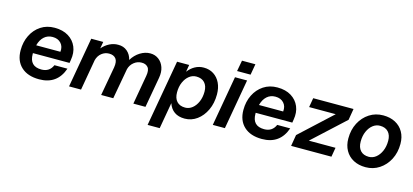

<svg xmlns="http://www.w3.org/2000/svg" viewBox="-67 -1181 3990 1854"><g transform="rotate(15 1928.0 -254.5)"><path d="M79 -217Q79 -300 112 -366.5Q145 -433 204 -472Q263 -511 342 -511Q424 -511 480 -476.5Q536 -442 560.5 -383.5Q585 -325 572 -251L567 -220H201Q201 -216 201 -211Q201 -88 320 -88Q401 -88 432 -161H562Q503 9 323 9Q208 9 143.5 -51Q79 -111 79 -217ZM346 -420Q296 -420 261.5 -389Q227 -358 212 -301H454Q460 -354 429.5 -387Q399 -420 346 -420Z M994 -289Q1004 -350 982 -378Q960 -406 914 -406Q873 -406 840 -380Q807 -354 795 -309L741 0H621L709 -500H829L817 -432Q849 -470 891.5 -491Q934 -512 977 -511Q1030 -512 1067 -480.5Q1104 -449 1116 -397Q1148 -450 1197 -480.5Q1246 -511 1298 -511Q1346 -511 1382 -484Q1418 -457 1434 -410.5Q1450 -364 1439 -304L1385 0H1264L1315 -290Q1326 -351 1303.5 -377.5Q1281 -404 1239 -403Q1198 -403 1164 -376Q1130 -349 1118 -305V-304L1063 0H942Z M1567 -500H1688L1676 -429Q1705 -468 1745 -490Q1785 -512 1832 -512Q1889 -512 1931.5 -484.5Q1974 -457 1997.5 -408Q2021 -359 2021 -294Q2021 -206 1988.5 -137Q1956 -68 1901 -28Q1846 12 1778 12Q1716 12 1675.5 -16.5Q1635 -45 1617 -99L1571 163H1450ZM1898 -289Q1898 -346 1868.5 -378Q1839 -410 1785 -410Q1746 -410 1714 -385Q1682 -360 1662.5 -316Q1643 -272 1643 -215Q1643 -156 1672.5 -124Q1702 -92 1756 -92Q1795 -92 1827 -117.5Q1859 -143 1878.5 -187.5Q1898 -232 1898 -289Z M2170 -672H2304L2285 -563H2150ZM2146 -500H2267L2179 0H2058Z M2306 -217Q2306 -300 2339 -366.5Q2372 -433 2431 -472Q2490 -511 2569 -511Q2651 -511 2707 -476.5Q2763 -442 2787.5 -383.5Q2812 -325 2799 -251L2794 -220H2428Q2428 -216 2428 -211Q2428 -88 2547 -88Q2628 -88 2659 -161H2789Q2730 9 2550 9Q2435 9 2370.5 -51Q2306 -111 2306 -217ZM2573 -420Q2523 -420 2488.5 -389Q2454 -358 2439 -301H2681Q2687 -354 2656.5 -387Q2626 -420 2573 -420Z M2928 -500H3331L3312 -387L2993 -93H3260L3244 0H2841L2860 -113L3178 -407H2912Z M3356 -213Q3356 -300 3391.5 -368Q3427 -436 3488 -475.5Q3549 -515 3626 -515Q3695 -515 3747 -487.5Q3799 -460 3827.5 -409.5Q3856 -359 3856 -291Q3856 -204 3820.5 -135.5Q3785 -67 3724 -27Q3663 13 3587 13Q3517 13 3465 -15Q3413 -43 3384.5 -94Q3356 -145 3356 -213ZM3734 -289Q3734 -346 3704.5 -378Q3675 -410 3621 -410Q3582 -410 3550 -385Q3518 -360 3498.5 -316Q3479 -272 3479 -215Q3479 -156 3508.5 -124Q3538 -92 3592 -92Q3631 -92 3663 -117.5Q3695 -143 3714.5 -187.5Q3734 -232 3734 -289Z"/></g></svg>

Font: Overused Grotesk SemiBold
Style: Italic
Weight: 600
Italic angle: -10°
Version: Version 0.003